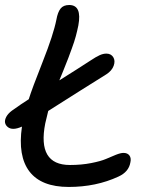

<svg xmlns="http://www.w3.org/2000/svg" viewBox="-22 -740 596 760"><path d="M30.8 -230Q17.6 -230 8.8 -237.1Q0 -244.1 -2 -254.4Q-3.9 -264.6 2.9 -277.6Q9.8 -290.5 24.9 -301.8Q64.5 -330.1 91.8 -347.2Q104.5 -388.2 147 -495.6Q189.5 -603 201.2 -662.1Q206.5 -691.9 217.8 -706.1Q229 -720.2 252 -720.2Q303.2 -720.2 288.1 -639.2Q283.7 -617.7 278.1 -596.7Q272.5 -575.7 262.5 -548.6Q252.4 -521.5 248.3 -510Q244.1 -498.5 229.5 -462.6Q214.8 -426.8 212.9 -421.9Q287.1 -468.3 334 -499Q358.9 -515.6 372.8 -521.7Q386.7 -527.8 398.9 -527.8Q417.5 -527.8 426.3 -513.7Q435.1 -499.5 428 -479.7Q420.9 -460 398.9 -445.8Q310.1 -390.6 168.9 -300.8Q159.2 -260.7 157.2 -252Q124.5 -86.9 254.9 -86.9Q300.3 -86.9 338.9 -94.5Q377.4 -102.1 397.5 -110.8Q417.5 -119.6 436.5 -127.2Q455.6 -134.8 466.8 -134.8Q482.9 -134.8 490.5 -124.3Q498 -113.8 494.1 -97.2Q487.8 -59.6 446.8 -41Q358.4 0 250 0Q141.6 0 94.7 -61Q47.9 -122.1 64.9 -238.8Q44.9 -230 30.8 -230Z"/></svg>

Font: Shantell Sans Bouncy
Style: Italic
Weight: 400
Italic angle: -11.31°
Designer: Stephen Nixon, Anya Danilova, Shantell Martin
Foundry: Arrow Type
Version: Version 1.006;[9816181b4]